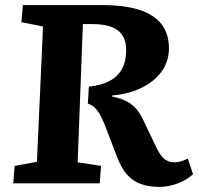

<svg xmlns="http://www.w3.org/2000/svg" viewBox="-20 -720 782 754"><path d="M329 -380Q376.5 -384.5 409.3 -401.5Q442 -418.5 458.8 -449Q475.5 -479.5 475.5 -522.5Q475.5 -557 461.8 -579.7Q448 -602.5 418.3 -614Q388.5 -625.5 340.5 -625.5H305.5L285 -82.5L377 -68.5L371.5 0H32L37.5 -68.5L125 -84.5L149 -616L64 -633L70 -700H381.5Q469.5 -700 527.5 -681.2Q585.5 -662.5 614.5 -624.7Q643.5 -587 643.5 -529.5Q643.5 -481 616 -441.2Q588.5 -401.5 538.3 -376.3Q488 -351 420 -345V-341Q456.5 -333.5 479.3 -321Q502 -308.5 517 -290.3Q532 -272 544 -245.5L593.5 -142Q604.5 -119 615.3 -106Q626 -93 638.5 -87.8Q651 -82.5 666.5 -82.5Q678.5 -82.5 690.5 -86.3Q702.5 -90 717.5 -97L738 -36Q723 -21.5 700.8 -10Q678.5 1.5 654 7.7Q629.5 14 606.5 14Q565.5 14 534 3Q502.5 -8 479.5 -33.7Q456.5 -59.5 440 -103L404 -197Q391 -232.5 380.3 -255.3Q369.5 -278 357 -292.3Q344.5 -306.5 325 -313.5Z"/></svg>

Font: Literata
Style: Italic
Weight: 400
Italic angle: -2°
Designer: Latin by Veronika Burian and Jose Scaglione. Greek by Irene Vlachou. Cyrillic by Vera Evstafieva
Foundry: TypeTogether
Version: Version 3.103;gftools[0.9.29]